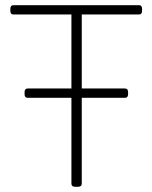

<svg xmlns="http://www.w3.org/2000/svg" viewBox="-20 -720 589 742"><path d="M87 -342Q75 -342 75 -356V-364Q75 -378 87 -378H463Q475 -378 475 -364V-356Q475 -342 463 -342ZM272 2Q264 2 260 -1Q256 -4 256 -10V-664H32Q20 -664 20 -678V-686Q20 -700 32 -700H517Q529 -700 529 -686V-678Q529 -664 517 -664H296V-10Q296 -4 292 -1Q288 2 280 2Z"/></svg>

Font: Asap Thin
Style: Regular
Weight: 250
Designer: Pablo Cosgaya
Foundry: Omnibus-Type
Version: Version 3.001